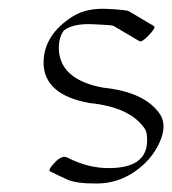

<svg xmlns="http://www.w3.org/2000/svg" viewBox="-20 -391 396 441"><path d="M134.3 -29.3Q182.6 -4.4 231.4 -4.9Q317.9 -5.4 317.9 -68.4Q317.9 -87.9 313 -94.7Q279.3 -145 186 -154.3Q80.1 -173.3 80.1 -247.6Q80.6 -311.5 147.5 -353.5Q178.7 -373 226.1 -370.6Q273.4 -368.2 276.9 -364.7L333.5 -331.1Q338.9 -328.1 322.3 -310.5Q305.7 -293 300.3 -296.4L243.2 -330.1Q242.7 -330.1 240.2 -331.8Q237.8 -333.5 192.6 -335.4Q147.5 -337.4 126.5 -320.8Q112.8 -302.2 115.7 -270.5Q123.5 -206.5 217.8 -189.5Q313 -179.7 347.7 -128.4Q364.3 -103 346.2 -63.2Q328.1 -23.4 289.1 3.4Q250 30.3 202.6 30.5Q155.3 30.8 134.8 21.5Q114.3 12.2 94.7 2.4Q89.8 -1 106.2 -18.1Q122.6 -35.2 134.3 -29.3Z"/></svg>

Font: ML-NILA02
Style: Regular
Weight: 400
Version: Version ML-NILA02 1.0